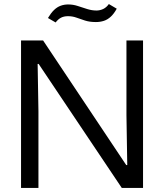

<svg xmlns="http://www.w3.org/2000/svg" viewBox="-20 -929 811 949"><path d="M84 0V-729H193L604 -113H609L605 -360V-729H687V0H582L171 -613H166L170 -379V0ZM454 -820Q423 -820 400 -827.5Q377 -835 357.5 -842Q338 -849 316 -849Q296 -849 281.5 -841.5Q267 -834 255 -818L217 -840Q232 -865 247 -879.5Q262 -894 279.5 -900.5Q297 -907 317 -907Q341 -907 364 -899.5Q387 -892 410.5 -884.5Q434 -877 457 -877Q474 -877 490 -884.5Q506 -892 518 -909L557 -886Q544 -862 528 -847Q512 -832 493.5 -826Q475 -820 454 -820Z"/></svg>

Font: Mona Sans ExtraLight
Style: Regular
Weight: 400
Version: Version 2.000